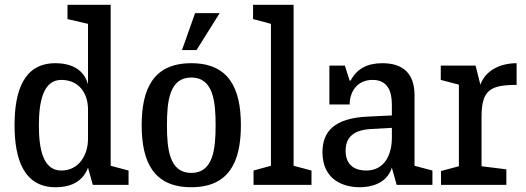

<svg xmlns="http://www.w3.org/2000/svg" viewBox="-20 -775 2204 805"><path d="M349 -421C334 -479 285 -510 212 -510C80 -510 41 -394 41 -250C41 -106 81 10 213 10C287 10 330 -21 349 -72L369 0H519V-60L444 -80V-755H263V-695L349 -675ZM237 -440C311 -440 349 -384 349 -316V-193C349 -125 311 -60 237 -60C161 -60 143 -149 143 -249C143 -349 161 -440 237 -440Z M782 10C940 10 990 -96 990 -250C990 -404 940 -510 782 -510C624 -510 574 -404 574 -250C574 -96 624 10 782 10ZM782 -50C690 -50 680 -150 680 -250C680 -350 690 -450 782 -450C874 -450 884 -350 884 -250C884 -150 874 -50 782 -50ZM743 -565H804L901 -720H798Z M1043 0H1286V-60L1211 -80V-755H1041V-695L1116 -675V-80L1043 -60Z M1488 10C1532 10 1601 -3 1623 -72L1643 0H1793V-60L1718 -80V-375C1718 -469 1668 -510 1583 -510C1523 -510 1477 -489 1450 -437H1446L1426 -500H1361V-337H1446C1446 -386 1474 -440 1542 -440C1605 -440 1623 -393 1623 -336V-291L1519 -286C1381 -279 1332 -223 1332 -137C1332 -20 1421 10 1488 10ZM1515 -60C1475 -60 1429 -77 1429 -143C1429 -188 1450 -229 1534 -234L1623 -239V-197C1623 -132 1596 -60 1515 -60Z M2146 -510C2079 -510 2016 -481 1994 -420L1974 -500H1828V-440L1904 -420V-78L1829 -58V0H2103V-65L1999 -78V-285C1999 -397 2035 -419 2146 -419Z"/></svg>

Font: Hermeneus One
Style: Regular
Weight: 400
Designer: Rodrigo Fuenzalida, Pablo Impallari
Foundry: Pablo Impallari, Rodrigo Fuenzalida
Version: Version 1.002